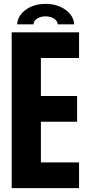

<svg xmlns="http://www.w3.org/2000/svg" viewBox="-20 -966 446 986"><path d="M40 0V-800H386V-668H190V-473H376V-341H190V-132H386V0ZM68 -841Q71 -886 112.5 -916Q154 -946 214 -946Q274 -946 316 -916Q358 -886 361 -841H276Q276 -858 258 -870Q240 -882 214 -882Q188 -882 170 -870Q152 -858 152 -841Z"/></svg>

Font: Big Shoulders Display Black
Style: Regular
Weight: 900
Designer: Patric King
Foundry: XO Type Co
Version: Version 1.000; ttfautohint (v1.8.2)